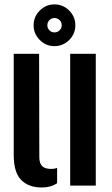

<svg xmlns="http://www.w3.org/2000/svg" viewBox="-20 -845 508 874"><path d="M42.5 -139.5V-600H158L159 -129.5Q159 -102 171.8 -89Q184.5 -76 213 -76Q228 -76 240 -80.5V-11Q211 8.5 170.5 8.5Q110 8.5 76.2 -26Q42.5 -60.5 42.5 -139.5ZM299.5 0V-600H416V0ZM228 -635Q189 -635 161 -663Q133 -691 133 -730Q133 -769 161 -797Q189 -825 228 -825Q267 -825 295 -797Q323 -769 323 -730Q323 -691 295 -663Q267 -635 228 -635ZM228 -697.5Q241.5 -697.5 251.2 -707Q261 -716.5 261 -730Q261 -744 251.2 -753.5Q241.5 -763 228 -763Q214.5 -763 205 -753.5Q195.5 -744 195.5 -730Q195.5 -716.5 205 -707Q214.5 -697.5 228 -697.5Z"/></svg>

Font: Big Shoulders Stencil Text
Style: Bold
Weight: 700
Designer: Patric King
Foundry: XO Type Co
Version: Version 1.000